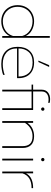

<svg xmlns="http://www.w3.org/2000/svg" viewBox="1073 -1857 799 2985"><g transform="rotate(90 1472.5 -364.5)"><path d="M60 -239Q60 -315 93 -373Q126 -431 183.5 -463Q241 -495 310 -495Q384 -495 447.5 -461.5Q511 -428 540 -365V-739H568V0H540V-113Q506 -51 447 -18Q388 15 310 15Q241 15 184 -16Q127 -47 93.5 -105Q60 -163 60 -239ZM540 -168V-310Q519 -385 456 -428Q393 -471 310 -471Q249 -471 197.5 -442.5Q146 -414 116 -361Q86 -308 86 -239Q86 -170 116 -118Q146 -66 197.5 -37.5Q249 -9 310 -9Q394 -9 455.5 -51Q517 -93 540 -168Z M993 -729H1021L944 -562H922ZM708 -240Q708 -358 771.5 -426.5Q835 -495 951 -495Q1030 -495 1085 -464Q1140 -433 1167.5 -379Q1195 -325 1195 -255V-230H733Q733 -122 798 -65Q863 -8 975 -8Q1021 -8 1065.5 -16.5Q1110 -25 1144 -38V-14Q1116 -2 1067.5 6.5Q1019 15 975 15Q847 15 777.5 -52Q708 -119 708 -240ZM1170 -253Q1170 -352 1115.5 -412Q1061 -472 951 -472Q842 -472 787.5 -410Q733 -348 733 -253Z M1374 -456H1295V-480H1374V-609Q1374 -676 1416 -710Q1458 -744 1519 -744Q1551 -744 1578 -738V-713Q1556 -720 1528 -720Q1470 -720 1436 -692.5Q1402 -665 1402 -611V-480H1690V0H1662V-456H1402V0H1374ZM1650 -630Q1650 -641 1658 -648.5Q1666 -656 1676 -656Q1687 -656 1694.5 -648.5Q1702 -641 1702 -630Q1702 -620 1694.5 -612Q1687 -604 1676 -604Q1666 -604 1658 -612Q1650 -620 1650 -630Z M1862 -480H1890V-391Q1929 -446 1983 -470.5Q2037 -495 2097 -495Q2190 -495 2235 -447.5Q2280 -400 2280 -319V0H2252V-318Q2252 -392 2215.5 -431.5Q2179 -471 2097 -471Q1969 -471 1890 -353V0H1862Z M2435 -630Q2435 -641 2443 -648.5Q2451 -656 2461 -656Q2472 -656 2479.5 -648.5Q2487 -641 2487 -630Q2487 -620 2479.5 -612Q2472 -604 2461 -604Q2451 -604 2443 -612Q2435 -620 2435 -630ZM2447 -480H2475V0H2447Z M2647 -480H2675V-370Q2707 -429 2765 -454.5Q2823 -480 2905 -480V-456Q2721 -456 2675 -315V0H2647Z"/></g></svg>

Font: Prompt Thin
Style: Regular
Weight: 250
Designer: Katatrad Team
Foundry: CadsonDemak
Version: Version 1.001